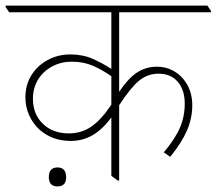

<svg xmlns="http://www.w3.org/2000/svg" viewBox="-44 -642 776 688"><path d="M209 -137Q143 -137 97 -178Q74 -199 60.5 -229Q47 -259 47 -293Q47 -338 68.5 -372.5Q90 -407 127 -427Q164 -447 208 -447Q252 -447 287.5 -431.5Q323 -416 355 -395V-598H-11L-24 -617V-622H699L712 -603V-598H383V-313Q414 -360 446 -381.5Q478 -403 518 -403Q547 -403 571 -391.5Q595 -380 612 -360Q645 -321 645 -265Q645 -219 626.5 -175.5Q608 -132 566 -80L543 -96Q584 -145 601 -185Q618 -225 618 -270Q618 -320 593 -349Q568 -378 524 -378Q485 -378 454.5 -353Q424 -328 383 -265V5H378L355 -12V-221Q324 -179 288.5 -158Q253 -137 209 -137ZM74 -288Q74 -233 109.5 -198.5Q145 -164 203 -164Q248 -164 283.5 -188.5Q319 -213 355 -267V-369Q322 -392 288.5 -406.5Q255 -421 213 -421Q175 -421 143 -404Q111 -387 92.5 -357Q74 -327 74 -288ZM162 26Q131 26 131 -7Q131 -42 162 -42Q193 -42 193 -7Q193 26 162 26Z"/></svg>

Font: Noto Serif Devanagari Thin
Style: Regular
Weight: 100
Designer: Universal Thirst, Indian Type Foundry and the Monotype Design Team
Foundry: Monotype Imaging Inc.
Version: Version 2.004; ttfautohint (v1.8.4.7-5d5b)